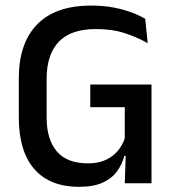

<svg xmlns="http://www.w3.org/2000/svg" viewBox="-20 -672 638 704"><path d="M270 13Q197 13 147.8 -16.8Q98.5 -46.5 73.8 -103.2Q49 -160 49 -240.5V-385Q49 -513.5 116.2 -582.5Q183.5 -651.5 314 -651.5Q359 -651.5 396 -644.5Q433 -637.5 462.2 -626.5Q491.5 -615.5 512.5 -603L521.5 -513.5Q486.5 -534 439.5 -549.8Q392.5 -565.5 332 -565.5Q240 -565.5 195.5 -518.8Q151 -472 151 -383V-241Q151 -160.5 188.5 -116.8Q226 -73 302.5 -73Q340 -73 367.2 -85.5Q394.5 -98 412 -119Q429.5 -140 437.5 -165V-314L452.5 -279H311V-362H535.5V-100L436 -100.5Q428 -70 409.2 -44Q390.5 -18 356.8 -2.5Q323 13 270 13ZM442 -132H535.5V0H437.5Z"/></svg>

Font: Anek Tamil Medium Medium
Style: Regular
Weight: 500
Version: Version 1.003